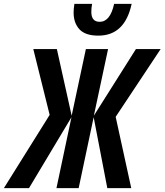

<svg xmlns="http://www.w3.org/2000/svg" viewBox="-86 -966 845 986"><path d="M590 -946H500Q480 -854 426 -854Q383 -854 383 -905Q383 -926 387 -946H296Q292 -919 292 -902Q292 -848 322 -815.5Q352 -783 419 -783Q555 -783 590 -946ZM63 0 281 -364 204 0H318L395 -364L465 0H588L508 -366L739 -714H612L396 -372L469 -714H355L282 -372L206 -714H85L169 -376L-66 0Z"/></svg>

Font: Noto Sans Display Condensed
Style: Bold Italic
Weight: 700
Width: 3
Designer: Monotype Design team
Foundry: Monotype Imaging Inc.
Version: 1.000